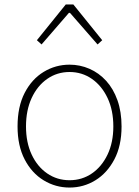

<svg xmlns="http://www.w3.org/2000/svg" viewBox="-20 -831 626 864"><path d="M293 13Q230 13 176.5 -19.5Q123 -52 91 -113.5Q59 -175 59 -262Q59 -351 91 -413Q123 -475 176.5 -507.5Q230 -540 293 -540Q340 -540 382.5 -521.5Q425 -503 457.5 -467.5Q490 -432 508.5 -380Q527 -328 527 -262Q527 -175 494.5 -113.5Q462 -52 409 -19.5Q356 13 293 13ZM293 -20Q349 -20 393.5 -50.5Q438 -81 464 -135.5Q490 -190 490 -262Q490 -335 464 -390Q438 -445 393.5 -476Q349 -507 293 -507Q237 -507 192.5 -476Q148 -445 122.5 -390Q97 -335 97 -262Q97 -190 122.5 -135.5Q148 -81 192.5 -50.5Q237 -20 293 -20ZM146 -650 276 -811H310L440 -650L419 -631L295 -773H290L167 -631Z"/></svg>

Font: Noto Sans JP Thin Thin
Style: Regular
Weight: 250
Version: Version 2.004-H2;hotconv 1.0.118;makeotfexe 2.5.65603